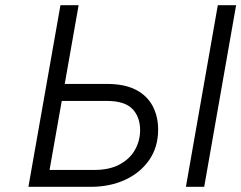

<svg xmlns="http://www.w3.org/2000/svg" viewBox="-20 -720 930 740"><path d="M89.5 0 213 -700H283L229.5 -396.5H392Q461 -396.5 504.5 -373.5Q548 -350.5 568.8 -310.5Q589.5 -270.5 589.5 -220.5Q589.5 -153.5 555.5 -104Q521.5 -54.5 462.8 -27.2Q404 0 330 0ZM171 -65H343Q403 -65 442.2 -86.8Q481.5 -108.5 500.8 -143.5Q520 -178.5 520 -218.5Q520 -269.5 490.2 -300.2Q460.5 -331 391.5 -331H218ZM696.5 0 819.5 -700H890L767 0Z"/></svg>

Font: Overpass Light
Style: Italic
Weight: 300
Italic angle: -10°
Designer: Delve Withrington, Dave Bailey, Thomas Jockin
Foundry: Delve Fonts LLC
Version: Version 4.000; ttfautohint (v1.8.3)